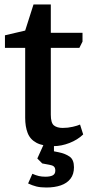

<svg xmlns="http://www.w3.org/2000/svg" viewBox="-20 -643 414 854"><path d="M218 7Q170 7 142 -8Q114 -23 103 -51.5Q92 -80 92 -119V-430H2V-486L92 -507L129 -623H206V-497H347V-458L333 -430H206V-133Q206 -96 220 -85Q234 -74 259 -74Q282 -74 303.5 -79Q325 -84 336 -89L350 -45Q325 -21 289 -7Q253 7 218 7ZM186 191Q160 191 142 186.5Q124 182 105 173L124 130Q140 137 153 140Q166 143 182 143Q203 143 214.5 137Q226 131 226 116Q226 103 219.5 97.5Q213 92 200 90L168 84L146 62L174 0H220V30L240 34Q270 40 289.5 53.5Q309 67 309 101Q309 132 293.5 152Q278 172 250.5 181.5Q223 191 186 191Z"/></svg>

Font: Faustina Light SemiBold
Style: Regular
Weight: 600
Version: Version 1.200